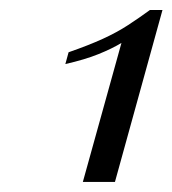

<svg xmlns="http://www.w3.org/2000/svg" viewBox="-20 -711 342 381"><path d="M144.4 -350 221 -625.8Q202.4 -614.5 175.4 -603.6Q148.4 -592.7 109.7 -583.9L116.1 -607.3Q155.6 -621 183.9 -633.9Q212.1 -646.8 234.3 -661.3Q256.5 -675.8 277.4 -691.1H302.4L208.1 -350Z"/></svg>

Font: Playfair 5pt SemiExpanded Light Light
Style: Italic
Weight: 300
Italic angle: -15.6°
Version: Version 2.203